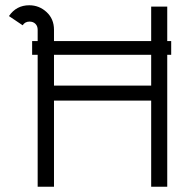

<svg xmlns="http://www.w3.org/2000/svg" viewBox="-20 -709 740 729"><path d="M630 -501H615V0H554V-327H185V0H123V-501H102V-553H123V-596Q123 -610 114.5 -618.5Q106 -627 92 -627Q75 -627 66 -613L14 -648Q42 -689 91 -689Q129 -689 157 -663Q185 -637 185 -596V-553H554V-684H615V-553H630ZM554 -501H185V-384H554Z"/></svg>

Font: Bellota
Style: Regular
Weight: 400
Designer: Kemie Guaida
Foundry: Kemie Guaida
Version: Version 1.000;PS 002.000;hotconv 1.0.70;makeotf.lib2.5.58329